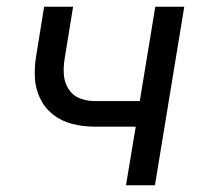

<svg xmlns="http://www.w3.org/2000/svg" viewBox="-20 -550 616 570"><path d="M354 0H440L527 -530H441L395 -250H261Q237 -250 216 -258.5Q195 -267 183 -286.5Q171 -306 169.5 -329Q168 -352 172 -376L197 -530H111L88 -388Q82 -354 83.5 -320.5Q85 -287 99 -258Q113 -229 138 -209.5Q163 -190 195 -182Q227 -174 261 -174H383Z"/></svg>

Font: Iosevka Sparkle Oblique
Style: Regular
Weight: 400
Italic angle: -9°
Designer: Belleve Invis
Foundry: Belleve Invis
Version: Version 4.5.0; ttfautohint (v1.8.3)